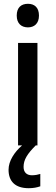

<svg xmlns="http://www.w3.org/2000/svg" viewBox="-20 -765 292 1010"><path d="M127 -745C92 -745 68 -726 68 -683C68 -641 93 -621 127 -621C160 -621 185 -641 185 -683C185 -726 161 -745 127 -745ZM104 113C104 75 124 44 168 0H177V-539H75V0H96C55 36 25 82 25 128C25 189 60 225 131 225C156 225 175 221 192 215V150C182 153 167 157 148 157C121 157 104 142 104 113Z"/></svg>

Font: Noto Sans Thai Looped SemiCondensed Medium
Style: Regular
Weight: 500
Width: 4
Designer: Sasikarn Vongin, Ben Mitchell
Foundry: The Fontpad Ltd
Version: Version 1.001